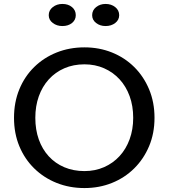

<svg xmlns="http://www.w3.org/2000/svg" viewBox="-20 -940 854 973"><path d="M408 13Q332 13 267 -13Q202 -39 153.5 -86.5Q105 -134 78 -199Q51 -264 51 -343Q51 -422 78 -487.5Q105 -553 153.5 -600.5Q202 -648 267 -674Q332 -700 408 -700Q483 -700 547.5 -674Q612 -648 660 -600.5Q708 -553 735.5 -487.5Q763 -422 763 -343Q763 -264 735.5 -199Q708 -134 660 -86.5Q612 -39 547.5 -13Q483 13 408 13ZM408 -73Q462 -73 507.5 -93Q553 -113 586 -149Q619 -185 637 -234.5Q655 -284 655 -343Q655 -403 637 -452.5Q619 -502 586 -538Q553 -574 507.5 -594Q462 -614 408 -614Q352 -614 306 -594Q260 -574 227 -537.5Q194 -501 176.5 -451.5Q159 -402 159 -343Q159 -283 176.5 -233.5Q194 -184 227 -148Q260 -112 306 -92.5Q352 -73 408 -73ZM515 -808Q487 -808 467 -823.5Q447 -839 447 -863Q447 -888 467 -904Q487 -920 515 -920Q544 -920 564 -904Q584 -888 584 -863Q584 -839 564 -823.5Q544 -808 515 -808ZM296 -808Q268 -808 247.5 -823.5Q227 -839 227 -863Q227 -888 247.5 -904Q268 -920 296 -920Q326 -920 345 -904Q364 -888 364 -863Q364 -839 345 -823.5Q326 -808 296 -808Z"/></svg>

Font: BioRhyme
Style: Regular
Weight: 400
Designer: Aoife Mooney
Foundry: Aoife Mooney Type
Version: Version 1.600;gftools[0.9.33]